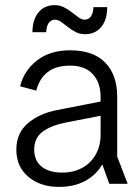

<svg xmlns="http://www.w3.org/2000/svg" viewBox="-20 -720 546 752"><path d="M211 12Q138 12 91 -27.5Q44 -67 44 -134Q44 -199 89.5 -237.5Q135 -276 204 -289L418 -331V-275L237 -240Q178 -228 146 -203.5Q114 -179 114 -134Q114 -91 143 -67.5Q172 -44 224 -44Q268 -44 302 -62.5Q336 -81 355 -115Q374 -149 374 -192V-340Q374 -397 343 -430Q312 -463 255 -463Q199 -463 166.5 -437.5Q134 -412 122 -365L59 -382Q73 -442 124 -482.5Q175 -523 255 -523Q345 -523 392 -475Q439 -427 439 -341V-107L480 0H408L381 -75H380Q356 -34 313 -11Q270 12 211 12ZM313 -586Q293 -586 276.5 -594.5Q260 -603 245.5 -614.5Q231 -626 219 -634.5Q207 -643 195 -643Q181 -643 171.5 -631Q162 -619 161 -594H107Q107 -627 118 -651Q129 -675 148.5 -687.5Q168 -700 194 -700Q214 -700 230.5 -691.5Q247 -683 261 -672Q275 -661 287.5 -652Q300 -643 312 -643Q327 -643 336 -655.5Q345 -668 346 -692H400Q400 -659 389.5 -635.5Q379 -612 359.5 -599Q340 -586 313 -586Z"/></svg>

Font: TikTok Sans 24pt Light
Style: Regular
Weight: 300
Version: Version 4.000